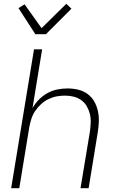

<svg xmlns="http://www.w3.org/2000/svg" viewBox="-20 -996 640 1016"><path d="M39 0 160 -735H203L152 -424Q166 -449 186.5 -469.5Q207 -490 231.5 -503.5Q256 -517 283 -522.5Q310 -528 337 -528Q366 -528 393.5 -521.5Q421 -515 443 -499Q465 -483 478.5 -459.5Q492 -436 498 -408.5Q504 -381 503 -352Q502 -323 497 -294L449 0H406L456 -301Q459 -324 460 -347.5Q461 -371 455.5 -393Q450 -415 439 -434Q428 -453 410 -466Q392 -479 370 -484.5Q348 -490 324 -490Q302 -490 280 -486Q258 -482 236.5 -471.5Q215 -461 197 -444.5Q179 -428 166 -408.5Q153 -389 146 -367Q139 -345 135 -323L82 0ZM167 -815 78 -953 110 -973 200 -847 331 -976 358 -950 223 -815Z"/></svg>

Font: Iosevka XLt Ex Obl
Style: Regular
Weight: 200
Width: 7
Italic angle: -9°
Monospace: yes
Designer: Belleve Invis
Foundry: Belleve Invis
Version: Version 32.5.0; ttfautohint (v1.8.4)